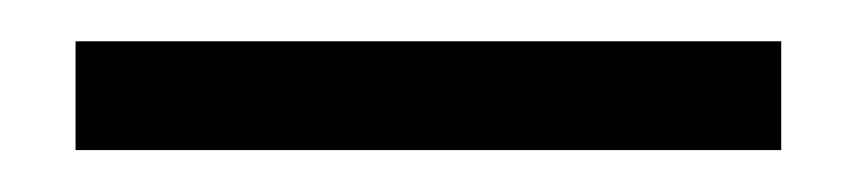

<svg xmlns="http://www.w3.org/2000/svg" viewBox="-20 -20 414 93"><path d="M16.6 52.7V0H358.4V52.7Z"/></svg>

Font: Crimson Pro ExtraLight Light
Style: Regular
Weight: 300
Version: Version 1.002